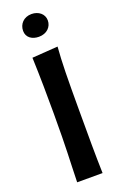

<svg xmlns="http://www.w3.org/2000/svg" viewBox="-172 -953 631 1001"><g transform="rotate(-20 143.5 -453.0)"><path d="M74 -690C78 -582 79 -481 79 -379C79 -174 74 -128 71 0H212C209 -103 209 -196 209 -356C209 -528 210 -614 217 -700ZM76 -838C76 -801 106 -781 144 -781C188 -781 216 -810 216 -846C216 -882 185 -906 147 -906C103 -906 76 -875 76 -838Z"/></g></svg>

Font: CantoraOne
Style: Regular
Weight: 400
Designer: Pablo Impallari, Rodrigo Fuenzalida
Foundry: Pablo Impallari
Version: Version 1.001